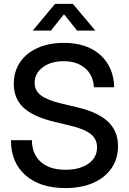

<svg xmlns="http://www.w3.org/2000/svg" viewBox="-20 -961 667 993"><path d="M318.4 11.7Q187.5 11.7 112.1 -54.4Q36.6 -120.6 36.6 -235.8H145Q145.5 -164.1 191.2 -123.5Q236.8 -83 318.4 -83Q392.6 -83 437.3 -114.5Q481.9 -146 481.9 -199.2Q481.9 -241.2 450 -267.3Q418 -293.5 342.3 -311.5L262.7 -330.6Q152.3 -356.9 101.8 -404.1Q51.3 -451.2 51.3 -526.9Q51.3 -590.8 83.5 -638.7Q115.7 -686.5 174.1 -712.9Q232.4 -739.3 310.5 -739.3Q428.2 -739.3 497.8 -677.7Q567.4 -616.2 570.8 -509.8H465.8Q461.9 -572.8 419.9 -608.6Q377.9 -644.5 309.1 -644.5Q243.2 -644.5 201.2 -613Q159.2 -581.5 159.2 -532.2Q159.2 -492.7 191.4 -468Q223.6 -443.4 298.3 -425.3L377 -406.7Q486.3 -380.9 538.3 -332Q590.3 -283.2 590.3 -205.1Q590.3 -139.6 556.6 -90.8Q522.9 -42 461.9 -15.1Q400.9 11.7 318.4 11.7ZM243.2 -802.7H149.9V-803.2L264.6 -940.9H356.9L472.7 -803.2V-802.7H378.9L311 -887.2Z"/></svg>

Font: Inter Display Medium
Style: Regular
Weight: 500
Designer: Rasmus Andersson
Foundry: rsms
Version: Version 4.001;git-9221beed3